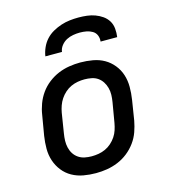

<svg xmlns="http://www.w3.org/2000/svg" viewBox="-111 -829 822 927"><g transform="rotate(-15 300.0 -366.0)"><path d="M255 8Q223 8 192.5 2.5Q162 -3 136 -17.5Q110 -32 91.5 -55.5Q73 -79 63.5 -107.5Q54 -136 54 -167.5Q54 -199 59 -231L76 -331Q80 -358 90 -385Q100 -412 117 -436Q134 -460 158 -478.5Q182 -497 208.5 -508Q235 -519 263 -523.5Q291 -528 318 -528Q350 -528 381 -522.5Q412 -517 437.5 -502.5Q463 -488 482 -464.5Q501 -441 510 -412.5Q519 -384 519 -352.5Q519 -321 514 -289L498 -189Q493 -162 483.5 -135Q474 -108 456.5 -84Q439 -60 415.5 -41.5Q392 -23 365 -12Q338 -1 310.5 3.5Q283 8 255 8ZM256 -76Q273 -76 290.5 -79Q308 -82 324.5 -89.5Q341 -97 355 -109.5Q369 -122 379 -137Q389 -152 394.5 -169Q400 -186 403 -203L420 -303Q423 -321 423.5 -338.5Q424 -356 419.5 -373Q415 -390 406 -404Q397 -418 383.5 -427.5Q370 -437 352.5 -440.5Q335 -444 317 -444Q300 -444 283 -441Q266 -438 249.5 -430.5Q233 -423 219 -410.5Q205 -398 195 -383Q185 -368 179 -351Q173 -334 170 -317L154 -217Q151 -199 150.5 -181.5Q150 -164 154 -147Q158 -130 167 -116Q176 -102 190 -92.5Q204 -83 221 -79.5Q238 -76 256 -76ZM164 -600Q167 -621 176.5 -642.5Q186 -664 201.5 -681Q217 -698 237.5 -709.5Q258 -721 279.5 -728Q301 -735 323 -737.5Q345 -740 366 -740Q388 -740 409 -737.5Q430 -735 449 -728Q468 -721 484.5 -709.5Q501 -698 511.5 -681Q522 -664 524 -642.5Q526 -621 523 -600H440Q442 -617 436 -631.5Q430 -646 416.5 -654Q403 -662 387 -665Q371 -668 354 -668Q338 -668 320.5 -665Q303 -662 287.5 -654Q272 -646 260.5 -631.5Q249 -617 247 -600Z"/></g></svg>

Font: Iosevka SS04 Md Ex Obl
Style: Regular
Weight: 500
Width: 7
Italic angle: -9°
Monospace: yes
Designer: Belleve Invis
Foundry: Belleve Invis
Version: Version 19.0.0; ttfautohint (v1.8.4)